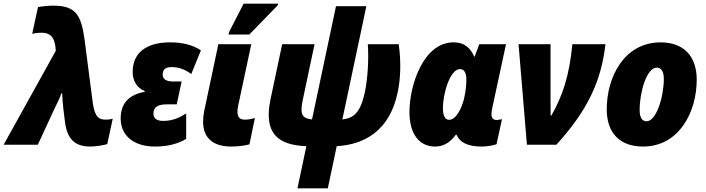

<svg xmlns="http://www.w3.org/2000/svg" viewBox="-78 -796 3884 1056"><path d="M418 10C443 10 492 4 512 -4L542 -143C528 -139 515 -138 504 -138C470 -138 445 -147 433 -225L387 -579C368 -715 339 -765 213 -765C191 -765 150 -761 131 -757L99 -610C118 -615 140 -616 151 -616C193 -616 218 -597 226 -545L229 -517L-58 0H130L224 -203C234 -223 250 -254 260 -283H264C265 -261 266 -234 270 -202L277 -144C286 -49 318 10 418 10Z M774 10C847 10 902 -6 946 -32V-172C909 -149 872 -131 820 -131C782 -131 764 -146 766 -176C768 -208 793 -222 838 -222H894L921 -348H870C832 -348 815 -365 817 -389C818 -414 832 -427 867 -427C907 -427 941 -413 974 -389L1027 -519C982 -549 926 -563 858 -563C724 -563 657 -504 652 -412C648 -354 674 -313 718 -295V-291C635 -276 590 -232 586 -156C580 -55 653 10 774 10Z M1179 -606H1293L1449 -766L1451 -776H1262L1182 -620ZM1194 10C1224 10 1265 6 1294 -2L1324 -147C1304 -141 1287 -138 1268 -138C1244 -138 1228 -149 1228 -182C1228 -192 1229 -202 1232 -215L1304 -553H1123L1045 -185C1041 -164 1039 -145 1039 -127C1039 -45 1085 10 1194 10Z M1558 240H1725L1774 8C1931 -1 2066 -81 2109 -287C2125 -363 2129 -452 2115 -553H1945C1951 -463 1944 -365 1929 -290C1904 -175 1868 -147 1805 -139L1937 -762H1770L1638 -139C1586 -145 1569 -163 1588 -250L1652 -553H1474L1410 -251C1370 -60 1452 2 1607 8Z M2315 10C2371 10 2404 -22 2429 -55H2433C2451 -12 2495 10 2573 10C2603 10 2639 3 2653 -3L2683 -141C2676 -139 2663 -136 2654 -136C2632 -136 2625 -150 2625 -169C2625 -178 2627 -189 2629 -200L2705 -553H2558L2533 -485H2530C2511 -527 2482 -563 2416 -563C2251 -563 2174 -328 2174 -180C2174 -60 2227 10 2315 10ZM2392 -137C2369 -137 2358 -161 2358 -202C2358 -278 2396 -416 2452 -416C2473 -416 2487 -399 2487 -358C2487 -331 2484 -296 2474 -252C2460 -196 2429 -137 2392 -137Z M2820 0H2982C3154 -189 3229 -350 3252 -553H3070C3053 -378 3017 -271 2955 -161H2950C2951 -184 2950 -210 2950 -230V-553H2774Z M3458 10C3658 10 3754 -181 3754 -358C3754 -487 3682 -563 3556 -563C3352 -563 3259 -368 3259 -195C3259 -65 3331 10 3458 10ZM3478 -129C3453 -129 3440 -151 3440 -191C3440 -290 3479 -424 3534 -424C3559 -424 3573 -403 3573 -362C3573 -264 3532 -129 3478 -129Z"/></svg>

Font: Noto Sans SemiCondensed Black
Style: Italic
Weight: 900
Width: 4
Italic angle: -12°
Designer: Monotype Design Team
Foundry: Monotype Imaging Inc.
Version: Version 2.013